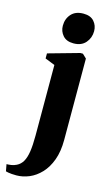

<svg xmlns="http://www.w3.org/2000/svg" viewBox="-193 -803 642 1097"><g transform="rotate(15 128.0 -254.0)"><path d="M25 242.5Q10 242.5 -2.5 241.5Q-15 240.5 -24.2 238.8Q-33.5 237 -38 235.5L-45.5 195Q-34 195 -18.2 192.8Q-2.5 190.5 12.5 183Q35 172 48 149.5Q61 127 66.8 89.2Q72.5 51.5 72.5 -5L72 -423L14 -446V-476L197.5 -527.5H213L236.5 -505L237 -23.5Q237 45 218.5 95.2Q200 145.5 169 178.2Q138 211 100.5 226.8Q63 242.5 25 242.5ZM144 -570.5Q103 -570.5 81.8 -595Q60.5 -619.5 60.5 -652.5Q60.5 -693.5 85.5 -721.5Q110.5 -749.5 157 -749.5H158Q199.5 -749.5 220.5 -725.5Q241.5 -701.5 241.5 -668Q241.5 -628.5 216.5 -599.5Q191.5 -570.5 145 -570.5Z"/></g></svg>

Font: Merriweather 120pt Black
Style: Regular
Weight: 900
Designer: Eben Sorkin
Foundry: Eben Sorkin
Version: Version 2.100